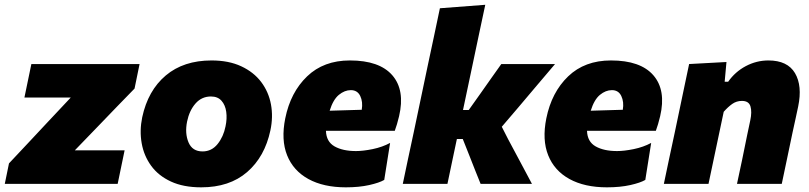

<svg xmlns="http://www.w3.org/2000/svg" viewBox="-45 -768 3379 802"><path d="M-25 0 -7.5 -85.5Q35 -130.5 74.5 -172.8Q114 -215 149.5 -253L250.5 -360.5H57L86 -500.5H538L517 -398Q486.5 -367 445.2 -324.2Q404 -281.5 366 -242L267.5 -140H475.5L446.5 0Z M795.5 14.5Q721 14.5 668.8 -9.8Q616.5 -34 586.2 -75.8Q556 -117.5 546.8 -169.8Q537.5 -222 549 -278Q573 -390 647.5 -452.8Q722 -515.5 838.5 -515.5Q910.5 -515.5 962.5 -491.2Q1014.5 -467 1045.8 -425.8Q1077 -384.5 1086.8 -332.2Q1096.5 -280 1084.5 -223.5Q1061 -113 987.2 -49.2Q913.5 14.5 795.5 14.5ZM801 -135.5Q839 -135.5 863.8 -166.2Q888.5 -197 897 -240Q904 -272.5 900 -301Q896 -329.5 880.2 -347.2Q864.5 -365 836 -365Q797.5 -365 771.8 -335.8Q746 -306.5 736.5 -260.5Q726.5 -211 742.5 -173.2Q758.5 -135.5 801 -135.5Z M1399.5 14.5Q1306.5 14.5 1243.2 -20.2Q1180 -55 1154.2 -119.5Q1128.5 -184 1146.5 -273.5Q1168.5 -382.5 1237.8 -449Q1307 -515.5 1416.5 -515.5Q1540 -515.5 1593.8 -453.5Q1647.5 -391.5 1622 -282.5Q1613.5 -247 1604 -221.5H1316.5Q1318 -176 1352.5 -156.5Q1387 -137 1442 -137Q1471.5 -137 1511.8 -145.2Q1552 -153.5 1584.5 -171L1560 -16.5Q1539.5 -4.5 1497.2 5Q1455 14.5 1399.5 14.5ZM1420.5 -391.5Q1394.5 -391.5 1370.5 -371.8Q1346.5 -352 1332 -305.5L1466 -309.5Q1471.5 -342.5 1459.8 -367Q1448 -391.5 1420.5 -391.5Z M1637.5 0Q1648.5 -52.5 1659 -102.5Q1669.5 -152.5 1683 -214.5L1741.5 -493Q1754.5 -553.5 1767 -612.5Q1779.5 -671.5 1792.5 -733.5L1982 -748Q1969.5 -690 1956.2 -626.8Q1943 -563.5 1928 -493L1889 -308.5H1913L1961 -376Q1983 -407.5 2005 -438.5Q2027 -469.5 2049 -500.5H2273.5Q2234.5 -454.5 2196 -409.2Q2157.5 -364 2118.5 -317.5L2051 -238.5L2077.5 -186.5Q2102.5 -140.5 2127.2 -93.5Q2152 -46.5 2177 0H1962.5Q1951 -28.5 1939.5 -57.2Q1928 -86 1917 -114.5L1888 -187.5H1863.5L1861 -176Q1851 -128.5 1842.2 -86.8Q1833.5 -45 1824 0Z M2490 14.5Q2397 14.5 2333.8 -20.2Q2270.5 -55 2244.8 -119.5Q2219 -184 2237 -273.5Q2259 -382.5 2328.2 -449Q2397.5 -515.5 2507 -515.5Q2630.5 -515.5 2684.2 -453.5Q2738 -391.5 2712.5 -282.5Q2704 -247 2694.5 -221.5H2407Q2408.5 -176 2443 -156.5Q2477.5 -137 2532.5 -137Q2562 -137 2602.2 -145.2Q2642.5 -153.5 2675 -171L2650.5 -16.5Q2630 -4.5 2587.8 5Q2545.5 14.5 2490 14.5ZM2511 -391.5Q2485 -391.5 2461 -371.8Q2437 -352 2422.5 -305.5L2556.5 -309.5Q2562 -342.5 2550.2 -367Q2538.5 -391.5 2511 -391.5Z M2728 0Q2739 -52.5 2749.5 -102.5Q2760 -152.5 2773.5 -214.5L2784 -264.5Q2795.5 -320.5 2808 -379.2Q2820.5 -438 2833.5 -500.5L2989.5 -509L2982 -426.5H2996.5Q3025.5 -468 3070.2 -491.8Q3115 -515.5 3164.5 -515.5Q3244.5 -515.5 3275.8 -462.5Q3307 -409.5 3289 -323Q3284.5 -301.5 3278.2 -272.5Q3272 -243.5 3265.5 -214.5Q3252.5 -152 3242 -102.2Q3231.5 -52.5 3220.5 0H3033.5Q3045 -52.5 3055 -101Q3065 -149.5 3076 -204L3089 -265.5Q3096.5 -300.5 3089.8 -323.5Q3083 -346.5 3054 -346.5Q3031.5 -346.5 3013.5 -333.8Q2995.5 -321 2978 -301L2957.5 -204Q2946 -149.5 2935.8 -101Q2925.5 -52.5 2914.5 0Z"/></svg>

Font: Commissioner ExtraBold
Style: Italic
Weight: 800
Italic angle: -12°
Designer: Kostas Bartsokas
Foundry: Kostas Bartsokas
Version: Version 1.000; ttfautohint (v1.8.3)